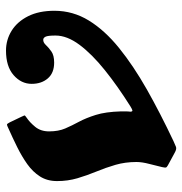

<svg xmlns="http://www.w3.org/2000/svg" viewBox="-4 -574 593 624"><g transform="rotate(-90 292.0 -262.5)"><path d="M400 -382.5Q423.5 -382.5 436.2 -391.5Q449 -400.5 457 -409.2Q465 -418 474 -418Q480.5 -418 484.2 -410.5Q488 -403 488 -378Q488 -340.5 457.8 -300Q427.5 -259.5 375.5 -217.8Q323.5 -176 257.5 -134.5Q248.5 -129 244.8 -128.2Q241 -127.5 240.5 -134.5Q241.5 -142 241.5 -150.2Q241.5 -158.5 241.5 -165.5Q240 -215.5 230 -247.2Q220 -279 207.8 -301.8Q195.5 -324.5 186 -346.5Q176.5 -368.5 176.5 -399Q176.5 -426 191.2 -444Q206 -462 221 -472Q229 -477 228.2 -479.5Q227.5 -482 223.5 -490L206 -526.5Q201.5 -535.5 198.8 -535.8Q196 -536 187 -531.5Q155.5 -517.5 125.2 -502.5Q95 -487.5 70 -469.8Q45 -452 30 -428.5Q15 -405 15 -373Q15 -338 24.2 -306.8Q33.5 -275.5 46 -245.2Q58.5 -215 67.8 -183.2Q77 -151.5 77 -115Q77 -97 70.8 -73.5Q64.5 -50 60.5 -32Q58.5 -23 59 -19.8Q59.5 -16.5 66 -13L107.5 9.5Q119 16 126 13.5Q133 11 144.5 5.5Q235.5 -37.5 312.8 -81.2Q390 -125 447.5 -171.5Q505 -218 536.8 -269.8Q568.5 -321.5 568.5 -381.5Q568.5 -432 550.8 -467.2Q533 -502.5 503.5 -520.8Q474 -539 439 -539Q387.5 -539 359.2 -514.2Q331 -489.5 331 -455.5Q331 -423.5 348.8 -403Q366.5 -382.5 400 -382.5Z"/></g></svg>

Font: Besley
Style: Bold Italic
Weight: 700
Italic angle: -13°
Designer: Owen Earl
Foundry: indestructible type*
Version: Version 2.001